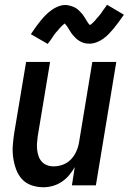

<svg xmlns="http://www.w3.org/2000/svg" viewBox="-20 -781 542 809"><path d="M163 8Q136 8 112 -0.5Q88 -9 72 -27Q56 -45 47.5 -68.5Q39 -92 35.5 -117.5Q32 -143 34 -169Q36 -195 40 -221L90 -520H191L139 -207Q137 -193 136 -178.5Q135 -164 136.5 -150Q138 -136 142.5 -123Q147 -110 156 -100Q165 -90 178 -85Q191 -80 206 -80Q225 -80 244.5 -87Q264 -94 278.5 -109Q293 -124 301.5 -143Q310 -162 313 -181L369 -520H470L384 0H283L295 -77Q285 -59 271 -42.5Q257 -26 239.5 -14.5Q222 -3 202 2.5Q182 8 163 8ZM181 -596 110 -637Q122 -655 132.5 -669.5Q143 -684 153 -696Q163 -708 173 -718Q183 -728 196.5 -738Q210 -748 225.5 -754Q241 -760 256 -760Q261 -760 265.5 -759Q270 -758 274.5 -757Q279 -756 283 -754.5Q287 -753 292 -751Q297 -749 300.5 -746.5Q304 -744 307.5 -741.5Q311 -739 314 -735.5Q317 -732 320.5 -728.5Q324 -725 327 -721.5Q330 -718 332 -714.5Q334 -711 336.5 -707.5Q339 -704 341 -700.5Q343 -697 346 -692Q349 -687 352 -683Q355 -679 358 -676Q361 -673 361 -671Q360 -671 358.5 -671.5Q357 -672 356 -672H355L358 -675Q362 -677 365 -679.5Q368 -682 370.5 -684.5Q373 -687 375 -689Q377 -691 379 -693Q381 -695 382.5 -697Q384 -699 386 -701.5Q388 -704 390.5 -706.5Q393 -709 395 -711.5Q397 -714 399.5 -717Q402 -720 404.5 -723Q407 -726 409 -729.5Q411 -733 413.5 -736.5Q416 -740 419 -744Q422 -748 425 -752Q428 -756 431 -761L502 -719Q490 -702 479.5 -687.5Q469 -673 459 -661Q449 -649 439 -638.5Q429 -628 416 -618.5Q403 -609 387.5 -603Q372 -597 357 -597Q352 -597 347 -597.5Q342 -598 337.5 -599Q333 -600 329 -601.5Q325 -603 320 -605.5Q315 -608 311.5 -610.5Q308 -613 304.5 -615.5Q301 -618 298 -621.5Q295 -625 291.5 -628.5Q288 -632 285 -635.5Q282 -639 280 -642.5Q278 -646 275.5 -649.5Q273 -653 271 -656.5Q269 -660 266 -665Q263 -670 260 -673.5Q257 -677 254 -680.5Q251 -684 251 -685V-686Q252 -686 253.5 -685.5Q255 -685 256 -685H257L254 -683Q250 -680 247 -677.5Q244 -675 241 -672Q238 -669 236.5 -667.5Q235 -666 233 -664Q231 -662 229.5 -660Q228 -658 226 -655.5Q224 -653 221.5 -650.5Q219 -648 217 -645.5Q215 -643 212.5 -640Q210 -637 207.5 -633.5Q205 -630 203 -627Q201 -624 198.5 -620Q196 -616 193.5 -612.5Q191 -609 187.5 -604.5Q184 -600 181 -596Z"/></svg>

Font: Iosevka Semibold Oblique
Style: Regular
Weight: 600
Italic angle: -9°
Monospace: yes
Designer: Belleve Invis
Foundry: Belleve Invis
Version: Version 32.5.0; ttfautohint (v1.8.4)